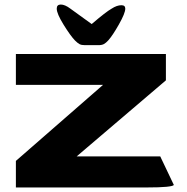

<svg xmlns="http://www.w3.org/2000/svg" viewBox="-20 -826 826 846"><path d="M50 -117 434 -452H50V-588H711V-472L318 -137H686L746 -11Q743 -6 714 -3Q685 0 626 0H50ZM248 -806Q266 -806 290 -788L384 -720Q447 -774 472 -788Q495 -803 515 -803Q532 -803 532 -788Q532 -768 504 -718.5Q476 -669 457 -648Q447 -637 438 -632Q429 -627 414 -627H354Q339 -627 330.5 -631.5Q322 -636 310 -648Q290 -669 260 -717.5Q230 -766 230 -788Q230 -806 248 -806Z"/></svg>

Font: Gold Bold
Style: Regular
Weight: 400
Designer: jaiki
Version: Version 1.000